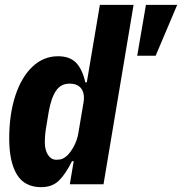

<svg xmlns="http://www.w3.org/2000/svg" viewBox="-20 -760 751 792"><path d="M18 -188Q18 -289 43.5 -366Q69 -443 114.5 -485.5Q160 -528 219 -528Q268 -528 294 -501Q320 -474 332 -420H338L392 -740H531L407 0H268L284 -95H277Q250 -41 222.5 -14.5Q195 12 150 12Q81 12 49.5 -40.5Q18 -93 18 -188ZM258 -119Q272 -133 285 -157Q298 -181 303 -210L324 -334Q331 -372 316 -393.5Q301 -415 267 -415Q231 -415 211 -385.5Q191 -356 181 -299L170 -233Q165 -203 165 -172Q165 -141 178 -121Q191 -101 213 -101Q228 -101 237.5 -105Q247 -109 258 -119ZM582 -740H711L622 -530H546Z"/></svg>

Font: iA Writer Mono V
Style: Regular
Weight: 400
Italic angle: -9.5°
Designer: Mike Abbink, Paul van der Laan, Pieter van Rosmalen
Foundry: Bold Monday
Version: Version 2.000